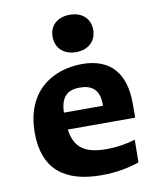

<svg xmlns="http://www.w3.org/2000/svg" viewBox="-89 -876 799 959"><g transform="rotate(-10 310.0 -396.5)"><path d="M249 -418C260.5 -428 279 -438 316 -438C379 -438 415 -409 415 -337V-328.5H217C218.5 -381 234 -405 249 -418ZM56 -253.5C56 -72.5 158.5 12 349 12C427 12 492 -2 540.5 -19L542 -134C503.5 -122 451 -112 395 -112C272 -112 233 -161 221.5 -242H563.5V-315C563.5 -463.5 495 -552 347.5 -552C208.5 -552 56 -474 56 -253.5ZM227 -711C227 -653 268.5 -615.5 330 -615.5C391.5 -615.5 433 -653 433 -711C433 -769 391.5 -805 330 -805C268.5 -805 227 -769 227 -711Z"/></g></svg>

Font: Monaspace Argon ExtraBold
Style: Bold
Weight: 800
Designer: Riley Cran & the Lettermatic Team
Foundry: Lettermatic
Version: Version 1.000 (Monaspace Argon)